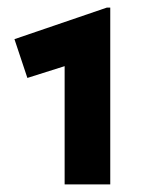

<svg xmlns="http://www.w3.org/2000/svg" viewBox="-20 -846 373 505"><path d="M150 -361V-672L52 -641L18 -743L261 -826H270V-361Z"/></svg>

Font: Geologica Roman Black
Style: Regular
Weight: 900
Designer: Sindre Bremnes, Frode Helland
Foundry: Monokrom Skriftforlag AS
Version: Version 1.010;gftools[0.9.28]